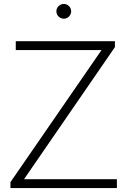

<svg xmlns="http://www.w3.org/2000/svg" viewBox="-20 -954 646 974"><path d="M33 0H573V-45H102L563 -715V-745H60V-700H495L33 -30ZM266 -897C266 -876 283 -859 304 -859C324 -859 341 -876 341 -897C341 -917 324 -934 304 -934C283 -934 266 -917 266 -897Z"/></svg>

Font: Mluvka ExtraLight
Style: Regular
Weight: 200
Designer: Modified by Jiří Krblich, Original typeface by Gumpita Rahayu
Foundry: Gumpita Rahayu & Jiří Krblich
Version: Version 2.000;Glyphs 3.1.1 (3134)